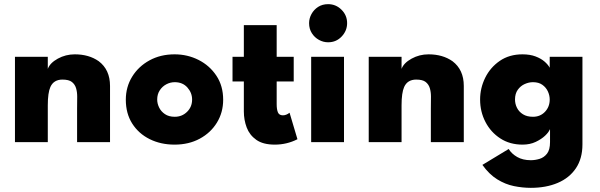

<svg xmlns="http://www.w3.org/2000/svg" viewBox="-20 -684 2887 924"><path d="M509.5 0H351V-161.5L351.5 -219.5Q351.5 -241.5 346 -259.8Q340.5 -278 326 -289.5Q311.5 -301 280.5 -301Q238.5 -301 222.5 -265.5Q210 -237.5 210 -177V0H52V-410.5H210V-352.5Q220.5 -381 258.2 -401.8Q296 -422.5 340 -422.5Q408 -422.5 455 -389.5Q509.5 -348.5 509.5 -270.5Z M820 12Q753.5 12 700.2 -14.5Q647 -41 616.2 -89.5Q585.5 -138 585.5 -204Q585.5 -265.5 616 -315Q646.5 -364.5 699.5 -393.5Q752.5 -422.5 820 -422.5Q882.5 -422.5 935.8 -395.5Q989 -368.5 1021.5 -319.5Q1054 -270.5 1054 -204Q1054 -143 1024 -94Q994 -45 941.2 -16.5Q888.5 12 820 12ZM821 -122Q856 -122 880.2 -145.8Q904.5 -169.5 904.5 -205Q904.5 -237.5 881.8 -263Q859 -288.5 821 -288.5Q799.5 -288.5 780.2 -278.2Q761 -268 748.8 -249.2Q736.5 -230.5 736.5 -205Q736.5 -185.5 745.8 -166.5Q755 -147.5 773.8 -134.8Q792.5 -122 821 -122Z M1302.5 12Q1246 12 1213.5 -11Q1181 -34 1167.2 -70.5Q1153.5 -107 1153.5 -148V-292H1099V-410.5H1153.5V-563H1311.5V-410.5H1393.5V-292H1311.5V-182.5Q1311.5 -157.5 1317.5 -143.2Q1323.5 -129 1341.5 -129Q1357.5 -129 1373.5 -141.5L1411.5 -14Q1360.5 12 1302.5 12Z M1559 -480.5Q1536 -480.5 1515 -492Q1494 -503.5 1480.8 -524.2Q1467.5 -545 1467.5 -572.5Q1467.5 -595.5 1479 -616.5Q1490.5 -637.5 1511 -650.8Q1531.5 -664 1559 -664Q1596.5 -664 1623.5 -637.2Q1650.5 -610.5 1650.5 -572.5Q1650.5 -536 1624.2 -508.2Q1598 -480.5 1559 -480.5ZM1635.5 0H1477.5V-410.5H1635.5Z M2212 0H2053.5V-161.5L2054 -219.5Q2054 -241.5 2048.5 -259.8Q2043 -278 2028.5 -289.5Q2014 -301 1983 -301Q1941 -301 1925 -265.5Q1912.5 -237.5 1912.5 -177V0H1754.5V-410.5H1912.5V-352.5Q1923 -381 1960.8 -401.8Q1998.5 -422.5 2042.5 -422.5Q2110.5 -422.5 2157.5 -389.5Q2212 -348.5 2212 -270.5Z M2534.5 220Q2494.5 220 2453 211.5Q2411.5 203 2372.8 179Q2334 155 2301.5 109.5L2428 33Q2442 56 2469 71.5Q2496 87 2534.5 87Q2555.5 87 2576.8 80.5Q2598 74 2612.5 55.5Q2627 37 2627 0V-60.5H2625.5Q2621 -48 2603.5 -31.2Q2586 -14.5 2558.2 -1.2Q2530.5 12 2494.5 12Q2433.5 12 2387.8 -17.8Q2342 -47.5 2316.2 -97Q2290.5 -146.5 2290.5 -205Q2290.5 -260 2315 -309.8Q2339.5 -359.5 2385.2 -391Q2431 -422.5 2494.5 -422.5Q2530.5 -422.5 2557 -412.5Q2583.5 -402.5 2600.5 -387.8Q2617.5 -373 2625.5 -358V-410.5H2783V11Q2783 79 2751.5 125.8Q2720 172.5 2664 196.2Q2608 220 2534.5 220ZM2545 -122Q2580 -122 2602.8 -146Q2625.5 -170 2625.5 -205Q2625.5 -224.5 2616.8 -243.8Q2608 -263 2590.2 -275.8Q2572.5 -288.5 2545 -288.5Q2525 -288.5 2505 -279.5Q2485 -270.5 2471.8 -252Q2458.5 -233.5 2458.5 -205Q2458.5 -184 2468 -165Q2477.5 -146 2496.8 -134Q2516 -122 2545 -122Z"/></svg>

Font: Lucymar Sans ExtraBold
Style: Regular
Weight: 800
Foundry: The League of Moveable Type (original font) / Main changes by Cristiano Sobral with portions from Mirco Monsees
Version: Version 2.001;August 30, 2020;FontCreator 13.0.0.2681 64-bit